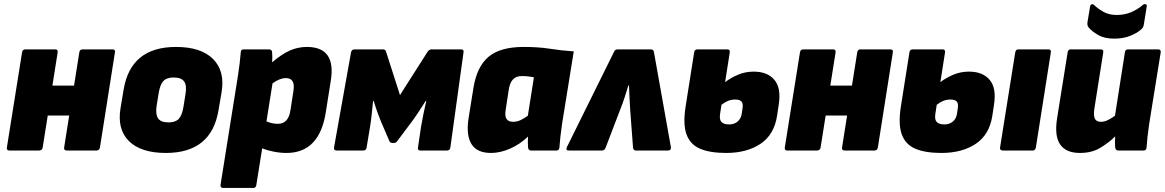

<svg xmlns="http://www.w3.org/2000/svg" viewBox="-20 -744 5757 949"><path d="M26 0Q12 0 14 -15L89 -485Q91 -500 106 -500H253Q267 -500 265 -485L239 -321H346L372 -485Q374 -500 389 -500H536Q551 -500 548 -485L474 -15Q471 0 457 0H310Q295 0 297 -15L322 -173H216L191 -15Q188 0 173 0Z M800 12Q676 12 617 -47Q558 -106 576 -211L591 -301Q626 -512 850 -512Q974 -512 1033.5 -452Q1093 -392 1075 -287L1060 -199Q1025 12 800 12ZM813 -139Q847 -139 863.5 -156.5Q880 -174 887 -217L897 -280Q904 -322 890 -341.5Q876 -361 838 -361Q804 -361 787.5 -343.5Q771 -326 764 -282L754 -220Q748 -177 762 -158Q776 -139 813 -139Z M1084 185Q1068 185 1070 170L1156 -369Q1161 -402 1164.5 -430.5Q1168 -459 1170 -485Q1170 -500 1185 -500H1310Q1324 -500 1325 -485Q1327 -464 1325 -436Q1373 -477 1413 -494.5Q1453 -512 1497 -512Q1642 -512 1615 -345L1590 -187Q1558 12 1396 12Q1365 12 1332.5 5.5Q1300 -1 1276 -11L1247 170Q1245 185 1232 185ZM1393 -358Q1363 -358 1327 -332L1297 -144Q1325 -132 1354 -132Q1406 -132 1416 -201L1431 -299Q1439 -358 1393 -358Z M1644 0Q1629 0 1631 -15L1715 -485Q1718 -500 1733 -500H1873Q1885 -500 1888 -489L1957 -274L2094 -489Q2102 -500 2113 -500H2259Q2274 -500 2271 -485L2206 -15Q2204 0 2189 0H2058Q2043 0 2046 -15L2061 -117Q2065 -142 2072.5 -178.5Q2080 -215 2087 -245H2084Q2067 -218 2046.5 -187Q2026 -156 2009 -134L1943 -46Q1937 -37 1923 -37Q1918 -37 1912.5 -38.5Q1907 -40 1905 -46L1867 -134Q1858 -155 1846.5 -186.5Q1835 -218 1827 -245H1824Q1821 -215 1817.5 -181Q1814 -147 1809 -117L1792 -15Q1790 0 1775 0Z M2407 12Q2337 12 2310 -32.5Q2283 -77 2296 -160L2320 -309Q2337 -415 2395 -463.5Q2453 -512 2568 -512Q2641 -512 2698.5 -503Q2756 -494 2816 -490L2758 -131Q2753 -98 2750 -69.5Q2747 -41 2745 -15Q2744 0 2730 0H2605Q2592 0 2590 -15Q2589 -27 2589 -41Q2589 -55 2590 -69Q2549 -30 2500.5 -9Q2452 12 2407 12ZM2516 -142Q2536 -142 2553.5 -150.5Q2571 -159 2589 -172L2619 -362Q2608 -364 2593.5 -366Q2579 -368 2559 -368Q2530 -368 2514.5 -350.5Q2499 -333 2494 -297L2479 -198Q2470 -142 2516 -142Z M2791 0Q2775 0 2782 -17L3015 -488Q3020 -500 3033 -500H3197Q3209 -500 3212 -488L3296 -17Q3298 0 3281 0H3124Q3111 0 3109 -13L3095 -199Q3093 -233 3091.5 -260.5Q3090 -288 3089 -322H3086Q3076 -289 3067 -261.5Q3058 -234 3045 -201L2973 -13Q2968 0 2954 0Z M3569 12Q3489 12 3440 -9Q3391 -30 3373 -80.5Q3355 -131 3369 -219L3411 -485Q3413 -500 3428 -500H3575Q3589 -500 3587 -485L3564 -338Q3591 -359 3627.5 -374.5Q3664 -390 3705 -390Q3773 -390 3807.5 -349.5Q3842 -309 3829 -226L3821 -173Q3807 -79 3739.5 -33.5Q3672 12 3569 12ZM3539 -180Q3535 -152 3546.5 -140.5Q3558 -129 3584 -129Q3609 -129 3625.5 -143Q3642 -157 3646 -181L3650 -208Q3654 -232 3645 -242Q3636 -252 3614 -252Q3594 -252 3577.5 -245Q3561 -238 3546 -226Z M3871 0Q3857 0 3859 -15L3934 -485Q3936 -500 3951 -500H4098Q4112 -500 4110 -485L4084 -321H4191L4217 -485Q4219 -500 4234 -500H4381Q4396 -500 4393 -485L4319 -15Q4316 0 4302 0H4155Q4140 0 4142 -15L4167 -173H4061L4036 -15Q4033 0 4018 0Z M4633 12Q4553 12 4504 -9Q4455 -30 4437 -80.5Q4419 -131 4433 -219L4475 -485Q4477 -500 4492 -500H4639Q4653 -500 4651 -485L4628 -338Q4655 -359 4691.5 -374.5Q4728 -390 4769 -390Q4837 -390 4871.5 -349.5Q4906 -309 4893 -226L4885 -173Q4871 -79 4803.5 -33.5Q4736 12 4633 12ZM4603 -180Q4599 -152 4610.5 -140.5Q4622 -129 4648 -129Q4673 -129 4689.5 -143Q4706 -157 4710 -181L4714 -208Q4718 -232 4709 -242Q4700 -252 4678 -252Q4658 -252 4641.5 -245Q4625 -238 4610 -226ZM4937 0Q4921 0 4923 -15L4998 -485Q5001 -500 5013 -500H5161Q5177 -500 5174 -485L5100 -15Q5097 0 5085 0Z M5318 12Q5249 12 5220 -30Q5191 -72 5205 -160L5257 -485Q5259 -500 5272 -500H5419Q5436 -500 5433 -485L5389 -206Q5384 -171 5392 -156.5Q5400 -142 5421 -142Q5439 -142 5457 -151Q5475 -160 5491 -172L5540 -485Q5542 -500 5555 -500H5704Q5719 -500 5717 -485L5660 -131Q5655 -98 5652 -69.5Q5649 -41 5647 -15Q5646 0 5632 0H5507Q5494 0 5492 -15Q5490 -38 5492 -70Q5462 -40 5419.5 -14Q5377 12 5318 12ZM5487 -553Q5439 -553 5408 -571Q5377 -589 5361 -608Q5357 -613 5355.5 -618.5Q5354 -624 5355 -634L5368 -712Q5370 -722 5377 -723Q5384 -724 5388 -719Q5408 -700 5435 -685Q5462 -670 5500 -670Q5539 -670 5571.5 -684Q5604 -698 5629 -720Q5635 -725 5642.5 -723Q5650 -721 5648 -712L5634 -625Q5633 -618 5630.5 -611.5Q5628 -605 5621 -599Q5600 -580 5565.5 -566.5Q5531 -553 5487 -553Z"/></svg>

Font: Sofia Sans ExtraBlack
Style: Italic
Weight: 1000
Italic angle: -9°
Designer: Botio Nikoltchev, Ani Petrova
Foundry: lettersoup
Version: Version 4.100; ttfautohint (v1.8.4.7-5d5b)